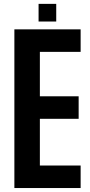

<svg xmlns="http://www.w3.org/2000/svg" viewBox="-20 -948 454 968"><path d="M52.5 0V-800H386.5V-686.5H181V-462.5H376.5V-349H181V-113.5H386.5V0ZM174.5 -839.5V-928.5H263.5V-839.5Z"/></svg>

Font: Big Shoulders
Style: Bold
Weight: 700
Designer: Patric King
Foundry: XO Type Co
Version: Version 2.002